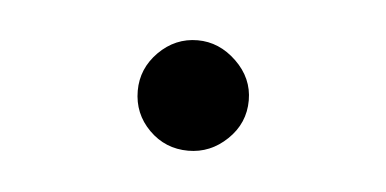

<svg xmlns="http://www.w3.org/2000/svg" viewBox="-25 -439 320 159"><g transform="rotate(5 135.0 -360.0)"><path d="M134.8 -314Q115.7 -314 102.3 -327.4Q88.9 -340.8 88.9 -359.9Q88.9 -378.4 102.5 -392.1Q116.2 -405.8 134.8 -405.8Q152.8 -405.8 167 -392.1Q181.2 -378.4 181.2 -359.9Q181.2 -340.8 167.2 -327.4Q153.3 -314 134.8 -314Z"/></g></svg>

Font: Oakes Grotesk
Style: Italic
Weight: 400
Italic angle: -8°
Designer: Samuel Oakes
Foundry: Samuel Oakes
Version: Version 1.000;PS 001.000;hotconv 1.0.88;makeotf.lib2.5.64775